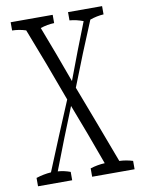

<svg xmlns="http://www.w3.org/2000/svg" viewBox="-88 -864 685 916"><g transform="rotate(-10 254.5 -406.5)"><path d="M471.2 -803.2Q471.2 -788.1 471.2 -763.2Q438 -761.2 404.8 -749.5Q341.8 -600.1 280.3 -441.4Q351.1 -256.3 423.8 -61.5Q456.1 -60.5 488.8 -50.3Q488.8 -35.2 488.8 -9.8Q488.8 -9.8 283.2 -9.8Q283.2 -34.7 283.2 -50.3Q318.4 -61.5 353.5 -63Q298.3 -216.3 242.7 -359.9Q184.6 -216.8 126 -63.5Q156.2 -61.5 186.5 -50.3Q186.5 -35.2 186.5 -9.8Q186.5 -9.8 21 -9.8Q21 -34.7 21 -50.3Q57.1 -62 93.3 -64.5Q162.6 -233.9 230 -393.6Q163.1 -577.6 94.7 -752Q61.5 -762.7 28.3 -763.2Q28.3 -788.1 28.3 -803.2Q28.3 -803.2 231.9 -803.2Q231.9 -788.1 231.9 -763.2Q198.7 -762.2 165 -751Q216.3 -618.2 267.6 -476.1Q319.8 -616.7 372.1 -748Q338.9 -760.7 306.2 -763.2Q306.2 -788.1 306.2 -803.2Q306.2 -803.2 471.2 -803.2Z"/></g></svg>

Font: Scarab Serif
Style: Light
Weight: 300
Designer: John Roberts
Foundry: Scarab
Version: 1.0